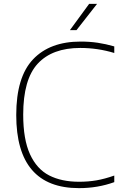

<svg xmlns="http://www.w3.org/2000/svg" viewBox="-20 -964 634 993"><path d="M64 -369Q64 -565.5 151 -657.2Q238 -749 397 -749Q444 -749 485.8 -742.8Q527.5 -736.5 571 -724V-690Q485.5 -716 395 -716Q250.5 -716 175.2 -634.8Q100 -553.5 100 -371Q100 -243 135.2 -166.2Q170.5 -89.5 234.2 -56.8Q298 -24 389 -24Q436.5 -24 478.8 -31.2Q521 -38.5 571 -56V-22Q485.5 9 388.5 9Q64 9 64 -369ZM341.5 -808 441 -944H482L375.5 -808Z"/></svg>

Font: Encode Sans Semi Expanded Thin
Style: Regular
Weight: 250
Width: 6
Designer: Multiple Designers
Foundry: Impallari Type
Version: Version 2.000